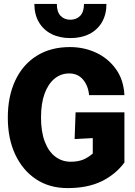

<svg xmlns="http://www.w3.org/2000/svg" viewBox="-20 -951 690 983"><path d="M326 12Q233 12 164.5 -33.5Q96 -79 58 -160Q20 -241 20 -349Q20 -457 58 -538.5Q96 -620 167.5 -665Q239 -710 338 -710Q410 -710 471.5 -681.5Q533 -653 573 -598Q613 -543 617 -464H436Q432 -511 405.5 -543Q379 -575 334 -575Q292 -575 259.5 -548.5Q227 -522 208.5 -472Q190 -422 190 -349Q190 -277 209 -226.5Q228 -176 262.5 -149.5Q297 -123 342 -123Q379 -123 405 -133.5Q431 -144 455 -165V-244L362 -239L367 -376H617V-119Q572 -58 500.5 -23Q429 12 326 12ZM339.9 -756Q285 -756 243.5 -777Q202 -798 179 -837.5Q156 -876.9 156 -931H271Q271 -890 290.1 -870Q309.2 -850 339.8 -850Q371 -850 390.5 -870Q410 -890 410 -931H525Q525 -876.9 502 -837.5Q479 -798 437.5 -777Q396 -756 339.9 -756Z"/></svg>

Font: Azeret Mono Thin
Style: Regular
Weight: 100
Designer: Martin Vácha
Foundry: Displaay
Version: Version 1.002